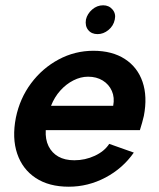

<svg xmlns="http://www.w3.org/2000/svg" viewBox="-20 -699 602 726"><path d="M240 7Q165 7 115 -26Q65 -59 45 -118Q25 -177 40 -254Q55 -327 97.5 -384Q140 -441 201.5 -474Q263 -507 333 -507Q404 -507 452 -476Q500 -445 519 -389.5Q538 -334 524 -261Q521 -249 517.5 -235.5Q514 -222 509 -207H153Q151 -172 163.5 -146.5Q176 -121 200.5 -107Q225 -93 261 -93Q302 -93 338.5 -110Q375 -127 393 -155L486 -122Q444 -62 378.5 -27.5Q313 7 240 7ZM408 -299Q414 -330 403 -355Q392 -380 368.5 -394.5Q345 -409 313 -409Q285 -409 257.5 -395Q230 -381 208 -356.5Q186 -332 173 -299ZM349 -570Q326 -570 313.5 -585.5Q301 -601 305 -625Q310 -647 328.5 -663Q347 -679 370 -679Q392 -679 405.5 -663Q419 -647 414 -625Q409 -601 390 -585.5Q371 -570 349 -570Z"/></svg>

Font: Albert Sans SemiBold
Style: Italic
Weight: 600
Italic angle: -11.25°
Designer: Andreas Rasmussen
Foundry: a.Foundry
Version: Version 1.025